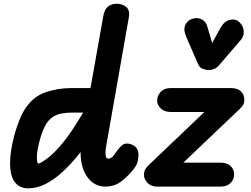

<svg xmlns="http://www.w3.org/2000/svg" viewBox="-20 -999 1344 1028"><path d="M545 0Q484.5 0 448 -50.5Q411.5 -101 411.5 -183.5V-185Q406.5 -179 402 -172.8Q397.5 -166.5 392.5 -161Q355 -115.5 312.5 -76.5Q270 -37.5 224 -14Q178 9.5 130.5 9.5Q86.5 9.5 60.2 -23Q34 -55.5 34 -127Q34 -157.5 40 -196.2Q46 -235 57 -275.8Q68 -316.5 82.8 -353.5Q97.5 -390.5 115 -417.5Q158.5 -483 224.5 -505.2Q290.5 -527.5 363.5 -527.5H464.5L533 -913Q539 -948.5 558.2 -963.8Q577.5 -979 604 -979Q635.5 -979 656 -961.5Q676.5 -944 670 -907L549 -219.5Q545.5 -201 545 -187.8Q544.5 -174.5 546 -166Q547.5 -157.5 551 -153.5Q554.5 -149.5 559 -149.5Q567.5 -149.5 575 -154Q582.5 -158.5 585.5 -162.5L608.5 -194Q619.5 -209 632 -219.8Q644.5 -230.5 658 -230.5Q683 -230.5 702.2 -215.5Q721.5 -200.5 721.5 -170Q721.5 -156 717 -134.5Q712.5 -113 690 -86.5Q655.5 -45.5 622.5 -22.8Q589.5 0 545 0ZM177.5 -160Q177.5 -156 177.8 -147.2Q178 -138.5 180 -131Q182 -123.5 186 -123.5Q196 -123.5 234.2 -151.8Q272.5 -180 321 -240Q348 -273.5 374.2 -314.2Q400.5 -355 425 -396H362.5Q338.5 -396 314.5 -392.2Q290.5 -388.5 269 -376.8Q247.5 -365 230.5 -340Q219.5 -324 209.8 -299.5Q200 -275 192.8 -248.5Q185.5 -222 181.5 -198.2Q177.5 -174.5 177.5 -160ZM750.5 -65Q750.5 -77 756.2 -89.2Q762 -101.5 773.5 -112.5L1074.5 -399.5H894Q859.5 -399.5 840.5 -418.8Q821.5 -438 821.5 -459Q821.5 -487 840.5 -507.2Q859.5 -527.5 894 -527.5H1216Q1252.5 -527 1270.2 -509.8Q1288 -492.5 1288 -465.5Q1288 -448.5 1282 -438Q1276 -427.5 1265.5 -417.5L961.5 -128H1161.5Q1195.5 -128 1214.5 -110.2Q1233.5 -92.5 1233.5 -65Q1233.5 -38.5 1214.5 -19.2Q1195.5 0 1161.5 0H820Q790 0 770.2 -19.5Q750.5 -39 750.5 -65ZM1099 -624Q1082 -624 1065.2 -630.5Q1048.5 -637 1040 -657L977.5 -801Q960.5 -840 972 -865.2Q983.5 -890.5 1010.5 -898.5Q1037.5 -907 1059.8 -895.5Q1082 -884 1089.5 -858.5L1116 -768.5L1159.5 -848Q1179.5 -884.5 1209.5 -892.2Q1239.5 -900 1261 -881Q1282 -861.5 1284.8 -834Q1287.5 -806.5 1269.5 -785.5L1151.5 -648Q1140.5 -635.5 1126.8 -629.8Q1113 -624 1099 -624Z"/></svg>

Font: Edu QLD Hand
Style: Regular
Weight: 400
Designer: Tina and Corey Anderson, Eben Sorkin
Foundry: Sorkin Type Co.
Version: Version 2.000